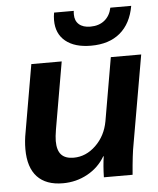

<svg xmlns="http://www.w3.org/2000/svg" viewBox="-52 -752 665 806"><g transform="rotate(-5 280.5 -348.5)"><path d="M36 -146Q36 -181 43 -217L92 -500H220L171 -217Q166 -187 166 -169Q166 -130 183 -111.5Q200 -93 235 -93Q287 -93 328.5 -133Q370 -173 381 -234L427 -500H555L490 -127Q482 -87 475 0H354Q355 -48 361 -88H359Q332 -42 284.5 -16Q237 10 181 10Q110 10 73 -29.5Q36 -69 36 -146ZM203 -675Q203 -691 206 -707H289Q288 -702 288 -692Q288 -665 305 -650Q322 -635 353 -635Q389 -635 412.5 -654Q436 -673 443 -707H531Q518 -633 471.5 -594Q425 -555 349 -555Q280 -555 241.5 -586.5Q203 -618 203 -675Z"/></g></svg>

Font: Sarabun
Style: Bold Italic
Weight: 700
Italic angle: -10°
Designer: Suppakit Chalermlarp | Katatrad Co.,Ltd.
Foundry: Cadson Demak Co.,Ltd.
Version: Version 1.000; ttfautohint (v1.6)